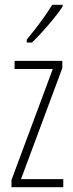

<svg xmlns="http://www.w3.org/2000/svg" viewBox="-20 -784 307 804"><path d="M245 0H28V-30L201 -495H41V-529H241V-499L68 -34H245ZM242 -756Q226 -732 203.5 -704.5Q181 -677 157 -650.5Q133 -624 114 -606H92V-618Q125 -658 150 -692Q175 -726 199 -764H242Z"/></svg>

Font: Noto Sans Lao ExtraCondensed ExtraLight
Style: Regular
Weight: 200
Width: 2
Designer: Monotype Design Team
Foundry: Monotype Imaging Inc.
Version: Version 2.003; ttfautohint (v1.8.4.7-5d5b)